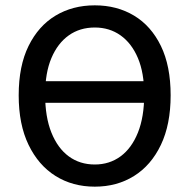

<svg xmlns="http://www.w3.org/2000/svg" viewBox="-20 -687 709 719"><path d="M335 12Q252 12 188 -28Q124 -68 87 -144.5Q50 -221 50 -330Q50 -440 87 -515Q124 -590 188 -628.5Q252 -667 335 -667Q418 -667 482 -628.5Q546 -590 582.5 -515Q619 -440 619 -330Q619 -221 582.5 -144.5Q546 -68 482 -28Q418 12 335 12ZM335 -71Q390 -71 431.5 -101.5Q473 -132 496.5 -190.5Q520 -249 520 -333Q520 -414 496.5 -469.5Q473 -525 431.5 -554.5Q390 -584 335 -584Q279 -584 237.5 -554.5Q196 -525 172.5 -469.5Q149 -414 149 -333Q149 -249 172.5 -190.5Q196 -132 237.5 -101.5Q279 -71 335 -71ZM119 -302V-383H558V-302Z"/></svg>

Font: Source Sans 3 Medium
Style: Regular
Weight: 500
Designer: Paul D. Hunt
Foundry: Adobe
Version: Version 3.052;hotconv 1.1.0;makeotfexe 2.6.0